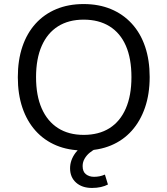

<svg xmlns="http://www.w3.org/2000/svg" viewBox="-20 -734 826 948"><path d="M393 9Q318 9 258 -16Q198 -41 155.5 -88.5Q113 -136 90.5 -202.5Q68 -269 68 -353Q68 -437 90.5 -503.5Q113 -570 155.5 -617Q198 -664 258 -689Q318 -714 393 -714Q468 -714 528 -689Q588 -664 631 -617Q674 -570 696.5 -503.5Q719 -437 719 -354Q719 -270 696 -203Q673 -136 630.5 -88.5Q588 -41 528 -16Q468 9 393 9ZM393 -68Q468 -68 520.5 -101Q573 -134 601 -198Q629 -262 629 -353Q629 -445 601.5 -508Q574 -571 521 -604Q468 -637 393 -637Q319 -637 266.5 -604Q214 -571 186 -507.5Q158 -444 158 -353Q158 -262 186 -198.5Q214 -135 266.5 -101.5Q319 -68 393 -68ZM434 194Q385 194 355.5 167.5Q326 141 326 97Q326 57 352.5 21Q379 -15 423 -37L454 0Q439 7 423.5 19.5Q408 32 398 49Q388 66 388 86Q388 114 404.5 126.5Q421 139 444 139Q458 139 471 136.5Q484 134 498 128L513 177Q498 185 478 189.5Q458 194 434 194Z"/></svg>

Font: Nunito Sans 10pt
Style: Regular
Weight: 400
Designer: Vernon Adams
Foundry: Vernon Adams
Version: Version 3.101;gftools[0.9.27]